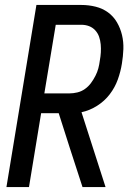

<svg xmlns="http://www.w3.org/2000/svg" viewBox="-20 -755 540 775"><path d="M6 0 127 -735H308Q338 -735 366 -728Q394 -721 416 -705Q438 -689 452 -665Q466 -641 472.5 -613.5Q479 -586 478 -557Q477 -528 472 -498Q467 -466 455.5 -434Q444 -402 423 -374.5Q402 -347 372 -328Q342 -309 309 -302L406 0H313L262 -157L217 -298H146L97 0ZM159 -378H260Q276 -378 292.5 -382Q309 -386 323 -396Q337 -406 347 -419.5Q357 -433 365 -448.5Q373 -464 377 -479.5Q381 -495 383 -511Q386 -527 387 -543.5Q388 -560 386.5 -576Q385 -592 380 -606.5Q375 -621 364.5 -632.5Q354 -644 339.5 -649.5Q325 -655 308 -655H205Z"/></svg>

Font: Iosevka SS18 Medium
Style: Italic
Weight: 500
Italic angle: -9°
Monospace: yes
Designer: Belleve Invis
Foundry: Belleve Invis
Version: Version 25.1.1; ttfautohint (v1.8.4)